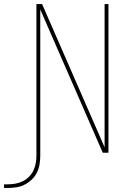

<svg xmlns="http://www.w3.org/2000/svg" viewBox="-108 -755 628 949"><path d="M-88 174V156H-68Q-49 156 -30.5 152.5Q-12 149 5 140.5Q22 132 35.5 118.5Q49 105 57 88Q65 71 68.5 52.5Q72 34 72 15V-735H100L409 -27V-735H428V0H400L91 -708V15Q91 36 87.5 57.5Q84 79 74.5 98Q65 117 49.5 132Q34 147 15 157Q-4 167 -25.5 170.5Q-47 174 -68 174Z"/></svg>

Font: Iosevka SS04 Thin
Style: Regular
Weight: 100
Monospace: yes
Designer: Belleve Invis
Foundry: Belleve Invis
Version: Version 19.0.0; ttfautohint (v1.8.4)